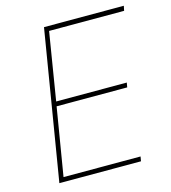

<svg xmlns="http://www.w3.org/2000/svg" viewBox="-109 -816 802 903"><g transform="rotate(-15 292.0 -364.0)"><path d="M68.4 0 188.5 -727.5H577.1L572.3 -704.1H207L153.3 -375H497.1L493.2 -352.5H149.4L94.7 -22.5H469.7L465.8 0Z"/></g></svg>

Font: Inter Tight Thin
Style: Italic
Weight: 250
Italic angle: -9.39999°
Designer: Rasmus Andersson
Foundry: rsms
Version: Version 3.004